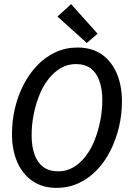

<svg xmlns="http://www.w3.org/2000/svg" viewBox="-20 -897 640 929"><path d="M253 12Q186 12 138 -20.5Q90 -53 64 -111.5Q38 -170 38 -249Q38 -313 52.5 -374Q67 -435 94.5 -488Q122 -541 160.5 -581Q199 -621 248 -644Q297 -667 356 -667Q423 -667 470.5 -635Q518 -603 544 -544Q570 -485 570 -406Q570 -342 555.5 -281.5Q541 -221 514 -167.5Q487 -114 448.5 -74Q410 -34 361 -11Q312 12 253 12ZM262 -68Q302 -68 335 -87.5Q368 -107 394 -140.5Q420 -174 437.5 -218Q455 -262 465 -312Q475 -362 475 -412Q475 -466 461 -505.5Q447 -545 419 -566Q391 -587 347 -587Q307 -587 274 -567.5Q241 -548 214.5 -514.5Q188 -481 170.5 -437Q153 -393 143 -343.5Q133 -294 133 -243Q133 -189 147 -149.5Q161 -110 189.5 -89Q218 -68 262 -68ZM400 -689 258 -817 324 -877 452 -734Z"/></svg>

Font: Source Code Pro ExtraLight Medium
Style: Italic
Weight: 500
Italic angle: -11°
Monospace: yes
Version: Version 1.016;hotconv 1.0.116;makeotfexe 2.5.65601